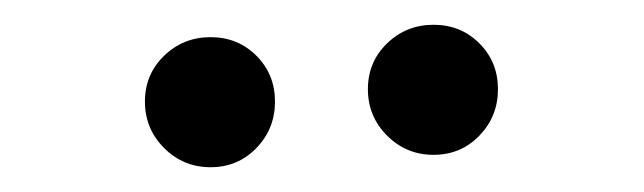

<svg xmlns="http://www.w3.org/2000/svg" viewBox="-20 -740 520 155"><path d="M150 -605Q128 -605 112.5 -620.5Q97 -636 97 -658Q97 -680 112.5 -695Q128 -710 150 -710Q172 -710 187 -695Q202 -680 202 -658Q202 -636 187 -620.5Q172 -605 150 -605ZM330 -615Q308 -615 292.5 -630.5Q277 -646 277 -668Q277 -690 292.5 -705Q308 -720 330 -720Q352 -720 367 -705Q382 -690 382 -668Q382 -646 367 -630.5Q352 -615 330 -615Z"/></svg>

Font: Winky Sans Light
Style: Regular
Weight: 300
Designer: Simon Atzbach
Foundry: typofactur
Version: Version 1.205